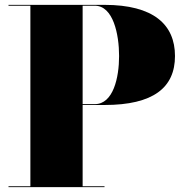

<svg xmlns="http://www.w3.org/2000/svg" viewBox="-20 -770 774 790"><path d="M15 -3.5V0H410V-3.5H320V-338H410C611 -338 700 -409.5 700 -539.5C700 -669.5 611 -750 410 -750H15V-746.5H105V-3.5ZM370 -746.5C446 -746.5 470 -628.5 470 -539.5C470 -450.5 446 -341.5 370 -341.5H320V-746.5Z"/></svg>

Font: Bodoni* 48pt Fatface
Style: Regular
Weight: 900
Version: Version 2.3